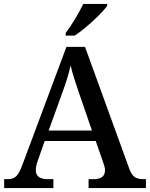

<svg xmlns="http://www.w3.org/2000/svg" viewBox="-20 -951 758 971"><path d="M312 -784V-771H358C414 -807 497 -886 522 -921V-931H401C380 -886 341 -822 312 -784ZM1 0H250V-45H222C181 -45 161 -60 161 -91C161 -104 165 -122 171 -138L206 -238H464L502 -129C507 -115 511 -103 511 -90C511 -59 491 -45 454 -45H428V0H718V-45H706C667 -45 648 -57 633 -100L410 -714H316L95 -122C72 -59 56 -45 18 -45H1ZM226 -291 293 -476C314 -534 327 -573 337 -620C348 -573 365 -524 384 -468L445 -291Z"/></svg>

Font: Noto Serif Gurmukhi Medium
Style: Regular
Weight: 500
Designer: Vaibhav Singh and the Monotype Design Team
Foundry: Monotype Imaging Inc.
Version: Version 2.004